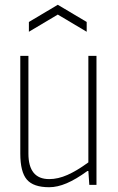

<svg xmlns="http://www.w3.org/2000/svg" viewBox="-20 -774 493 804"><path d="M186 10Q120 10 92.5 -22Q65 -54 65 -131V-540H99V-131Q99 -24 186 -24Q223 -24 262.5 -41.5Q302 -59 350 -94V-540H384V0H354L350 -58H346Q298 -23 259 -6.5Q220 10 186 10ZM101 -682 222 -754 343 -682V-641L222 -713L101 -641Z"/></svg>

Font: Encode Sans Compressed
Style: Thin
Weight: 100
Designer: Pablo Impallari, Andres Torresi
Foundry: Pablo Impallari, Andres Torresi
Version: Version 1.000; ttfautohint (v1.00) -l 8 -r 50 -G 200 -x 14 -